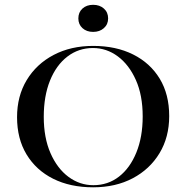

<svg xmlns="http://www.w3.org/2000/svg" viewBox="-20 -775 783 806"><path d="M371 11.3Q275 11.3 203.2 -24.6Q131.5 -60.5 91.5 -126.6Q51.6 -192.7 51.6 -283.1Q51.6 -371.8 92.3 -439.1Q133.1 -506.5 205.2 -544.4Q277.4 -582.3 371 -582.3Q466.9 -582.3 538.7 -546.4Q610.5 -510.5 650.4 -444.8Q690.3 -379 690.3 -287.9Q690.3 -199.2 649.6 -131.9Q608.9 -64.5 537.1 -26.6Q465.3 11.3 371 11.3ZM371.8 2.4Q433.1 2.4 479.4 -33.5Q525.8 -69.4 552.4 -134.7Q579 -200 579 -286.3Q579 -375 550.4 -439.1Q521.8 -503.2 474.6 -538.3Q427.4 -573.4 370.2 -573.4Q309.7 -573.4 262.9 -537.5Q216.1 -501.6 189.9 -436.7Q163.7 -371.8 163.7 -284.7Q163.7 -196.8 191.9 -132.3Q220.2 -67.7 267.3 -32.7Q314.5 2.4 371.8 2.4ZM371 -641.1Q343.5 -641.1 326.2 -656.9Q308.9 -672.6 308.9 -697.6Q308.9 -723.4 326.2 -739.1Q343.5 -754.8 371 -754.8Q398.4 -754.8 416.1 -739.1Q433.9 -723.4 433.9 -697.6Q433.9 -672.6 416.1 -656.9Q398.4 -641.1 371 -641.1Z"/></svg>

Font: Playfair 144pt SemiExpanded SemiBold
Style: Regular
Weight: 600
Width: 6
Designer: Claus Eggers Sørensen
Foundry: Claus Eggers Sørensen
Version: Version 2.203